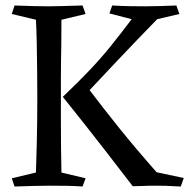

<svg xmlns="http://www.w3.org/2000/svg" viewBox="-20 -680 697 700"><path d="M281 -660 292 -629 204 -608Q204 -557 203.5 -521Q203 -485 202.5 -455.5Q202 -426 202 -395Q202 -364 202 -323Q202 -291 202 -242.5Q202 -194 202.5 -143Q203 -92 204 -51L292 -30L281 0Q254 -2 226 -2.5Q198 -3 158 -3Q132 -3 98 -2Q64 -1 33 0L23 -30L111 -51Q113 -111 114 -153Q115 -195 115.5 -234Q116 -273 116 -323Q116 -364 115.5 -417.5Q115 -471 114 -522.5Q113 -574 111 -608L23 -629L33 -660Q110 -657 159 -657Q183 -657 211 -658Q239 -659 281 -660ZM209 -327Q268 -383 309 -426.5Q350 -470 385 -513.5Q420 -557 460 -610L379 -631L389 -660Q423 -658 453.5 -657.5Q484 -657 511 -657Q538 -657 567 -658Q596 -659 623 -660L634 -629L553 -610Q476 -531 407 -458Q338 -385 278 -321L294 -368Q356 -286 416 -211.5Q476 -137 551 -52L650 -31L639 0Q608 -2 586.5 -2.5Q565 -3 545 -3Q520 -3 500.5 -2Q481 -1 464 -1Q412 -69 371.5 -121Q331 -173 293 -221.5Q255 -270 209 -327Z"/></svg>

Font: Ruwudu
Style: Regular
Weight: 400
Designer: Becca Hirsbrunner Spalinger
Foundry: SIL International
Version: Version 3.000